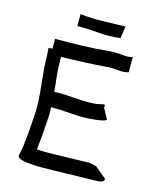

<svg xmlns="http://www.w3.org/2000/svg" viewBox="-118 -885 811 970"><g transform="rotate(15 287.5 -400.5)"><path d="M457 -78 517 -28Q517 -11 494 -8.5Q471 -6 419 -6Q405 -6 378.5 -5Q352 -4 319 -3.5Q286 -3 253 -2Q220 -1 194 -1Q102 -1 75 -16Q67 -21 66 -25.5Q65 -30 68 -41.5Q71 -53 75 -78Q79 -112 83 -155.5Q87 -199 89 -241Q90 -251 90.5 -261.5Q91 -272 91 -283Q91 -324 87 -365.5Q83 -407 79 -448Q74 -485 73.5 -521.5Q73 -558 70 -593L90 -595V-646Q159 -646 230 -648Q301 -650 375 -657Q380 -657 385 -657.5Q390 -658 395 -658Q424 -658 448 -655Q472 -652 493 -659V-579Q467 -572 443 -575Q419 -578 395 -578Q390 -578 387 -577.5Q384 -577 381 -577Q322 -572 262 -569.5Q202 -567 142 -566Q143 -538 144 -510.5Q145 -483 148 -457Q150 -440 152 -422Q154 -404 155 -386Q167 -387 179 -387Q217 -387 257 -383.5Q297 -380 332 -380Q341 -380 349 -380.5Q357 -381 363 -381Q386 -383 399 -387Q412 -391 417 -389.5Q422 -388 419 -375L449 -319Q441 -312 423 -308.5Q405 -305 369 -302Q360 -301 351 -300.5Q342 -300 332 -300Q295 -300 255 -303.5Q215 -307 179 -307Q169 -307 160 -307Q161 -295 161 -283Q161 -271 160.5 -259.5Q160 -248 159 -237Q157 -197 153.5 -156.5Q150 -116 146 -83Q157 -82 170 -81.5Q183 -81 194 -81Q219 -81 251.5 -82Q284 -83 317 -83.5Q350 -84 377.5 -85Q405 -86 419 -86ZM418 -798 408 -735Q347 -728 295.5 -733Q244 -738 182 -738V-800Q244 -793 300.5 -795Q357 -797 418 -798Z"/></g></svg>

Font: Syne
Style: Italic
Weight: 400
Italic angle: -9°
Designer: Lucas Descroix
Foundry: Bonjour Monde
Version: Version 2.000; ttfautohint (v1.8.3)